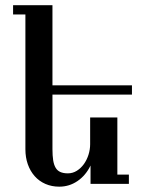

<svg xmlns="http://www.w3.org/2000/svg" viewBox="-20 -700 540 731"><path d="M482.4 -339.8H179.7V-132.3Q179.7 -107.4 182.4 -90.1Q185.1 -72.8 191.7 -61.5Q198.2 -50.3 209.7 -45.2Q221.2 -40 238.3 -40Q256.8 -40 272.5 -49.8Q288.1 -59.6 299.3 -75.2Q310.5 -90.8 316.9 -110.8Q323.2 -130.9 323.2 -150.9V-252.9H426.8V-35.2H470.7V0H324.7V-69.8Q306.6 -32.2 275.1 -10.7Q243.7 10.7 205.6 10.7Q176.8 10.7 152.8 0.2Q128.9 -10.3 112.1 -29.3Q95.2 -48.3 85.9 -74.5Q76.7 -100.6 76.7 -131.8V-645H29.8V-680.2H179.7V-375H482.4Z"/></svg>

Font: Arian Grqi
Style: Italic
Weight: 400
Italic angle: -15°
Designer: Ruben Hakobyan (Tarumian)
Foundry: Ruben Hakobyan (Tarumian)
Version: Version 1.002